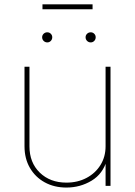

<svg xmlns="http://www.w3.org/2000/svg" viewBox="-20 -844 614 872"><path d="M281.7 7.8Q226.1 7.8 183.1 -15.9Q140.1 -39.6 115.7 -81.8Q91.3 -124 91.3 -179.7V-541H113.8V-179.7Q113.8 -105.5 160.6 -60.1Q207.5 -14.6 281.7 -14.6Q332.5 -14.6 372.8 -35.9Q413.1 -57.1 436.3 -94.5Q459.5 -131.8 459.5 -179.7V-541H481.9V0H459.5V-117.2H465.3Q447.8 -54.7 396 -23.4Q344.2 7.8 281.7 7.8ZM392.1 -651.4Q382.3 -651.4 375.5 -658.2Q368.7 -665 368.7 -674.8Q368.7 -684.1 375.5 -690.7Q382.3 -697.3 392.1 -697.3Q401.4 -697.3 408 -690.7Q414.6 -684.1 414.6 -674.8Q414.6 -665 408 -658.2Q401.4 -651.4 392.1 -651.4ZM194.8 -651.4Q185.1 -651.4 178.2 -658.2Q171.4 -665 171.4 -674.8Q171.4 -684.1 178.2 -690.7Q185.1 -697.3 194.8 -697.3Q204.1 -697.3 210.7 -690.7Q217.3 -684.1 217.3 -674.8Q217.3 -665 210.7 -658.2Q204.1 -651.4 194.8 -651.4ZM400.4 -824.2V-801.8H172.9V-824.2Z"/></svg>

Font: Inter 17pt Thin
Style: Regular
Weight: 250
Version: Version 4.001;git-66647c0bb